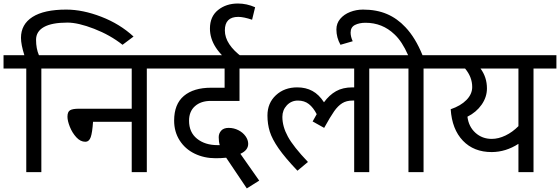

<svg xmlns="http://www.w3.org/2000/svg" viewBox="-38 -969 3153 1081"><path d="M713.9 -763.2 651.9 -716.8Q582 -772 491.9 -806.9Q401.9 -841.8 341.8 -841.8Q253.9 -841.8 209.5 -816.9Q165 -792 165 -745.1Q165 -695.3 181.2 -658.2H324.2V-583H194.8V0H109.9V-583H-18.1V-658.2H99.1Q80.1 -718.3 80.1 -755.9Q80.1 -832 145 -873.5Q210 -915 335 -915Q428.2 -915 532.7 -874.5Q637.2 -834 713.9 -763.2Z M788.6 -583V0H703.6V-283.2H485.8Q481.9 -223.1 472.9 -197Q463.9 -170.9 441.9 -170.9Q415 -170.9 391.8 -196Q368.7 -221.2 355.2 -255.1Q341.8 -289.1 341.8 -312Q341.8 -339.8 356.7 -348.4Q371.6 -356.9 405.8 -356.9H703.6V-583H284.7V-658.2H917.5V-583Z M1026.4 -289.1Q1026.4 -224.1 1071.3 -188Q1116.2 -151.9 1186.5 -151.9H1199.2Q1193.4 -170.9 1193.4 -196.8Q1193.4 -217.8 1207.3 -233.4Q1221.2 -249 1249.5 -249Q1278.3 -249 1304 -236.1Q1329.6 -223.1 1344.5 -202.1Q1359.4 -181.2 1359.4 -159.2Q1359.4 -123 1315.4 -103L1421.4 47.9L1351.6 91.8L1235.4 -81.1Q1207.5 -78.1 1176.3 -78.1Q1111.3 -78.1 1057.9 -104Q1004.4 -129.9 973.4 -178.5Q942.4 -227.1 942.4 -290Q942.4 -382.8 997.3 -429Q1052.2 -475.1 1150.4 -475.1H1226.6V-583H869.6V-658.2H1449.2V-583H1310.5V-400.9H1148.4Q1093.3 -400.9 1059.8 -371.3Q1026.4 -341.8 1026.4 -289.1Z M1144 -808.1Q1144 -876 1189.7 -912.6Q1235.4 -949.2 1301.3 -949.2Q1351.1 -949.2 1398.4 -928.2L1381.3 -857.9Q1333.5 -874 1303.2 -874Q1228 -874 1228 -797.9Q1228 -757.8 1253.2 -720Q1278.3 -682.1 1325.2 -647.9L1278.3 -602.1Q1144 -696.3 1144 -808.1Z M2041 -583V0H1956.1V-402.8H1946.8Q1912.6 -402.8 1888.7 -387.9Q1864.7 -373 1843.3 -342.5Q1821.8 -312 1787.1 -249L1722.2 -285.2L1745.1 -326.2Q1726.1 -363.3 1700.9 -383.1Q1675.8 -402.8 1639.2 -402.8Q1602.1 -402.8 1576.9 -376Q1551.8 -349.1 1551.8 -311Q1551.8 -256.8 1582.8 -200Q1613.8 -143.1 1695.8 -57.1L1636.7 -7.8Q1566.9 -81.1 1530.5 -133.5Q1494.1 -186 1481 -228Q1467.8 -270 1467.8 -318.8Q1467.8 -388.7 1515.4 -432.9Q1563 -477.1 1635.7 -477.1Q1683.6 -477.1 1720.7 -457Q1757.8 -437 1786.1 -393.1Q1815.9 -434.1 1854 -455.6Q1892.1 -477.1 1946.8 -477.1H1956.1V-583H1409.2V-658.2H2169.9V-583Z M2346.7 -583V0H2261.7V-583H2133.8V-658.2H2259.8Q2225.6 -736.3 2182.6 -775.9Q2114.7 -840.8 2020 -840.8Q1984.9 -840.8 1960.4 -828.4Q1936 -815.9 1936 -785.2Q1936 -763.2 1947.8 -736.8L1878.9 -716.8Q1856 -757.8 1856 -803.2Q1856 -837.4 1877.4 -862.8Q1898.9 -888.2 1933.3 -901.6Q1967.8 -915 2005.9 -915Q2082 -915 2140.4 -890.1Q2198.7 -865.2 2244.6 -815.9Q2300.8 -756.8 2340.8 -658.2H2476.1V-583Z M2965.8 -583V0H2880.9V-159.2Q2810.1 -113.3 2730.5 -112.8Q2629.4 -112.8 2568.1 -177Q2506.8 -241.2 2499.5 -354Q2555.7 -373 2588.1 -406Q2620.6 -439 2620.6 -479Q2620.6 -535.2 2580.6 -583H2460.9V-658.2H3094.7V-583ZM2667.5 -583Q2703.6 -534.2 2703.6 -471.2Q2703.6 -422.4 2673.6 -379.6Q2643.6 -336.9 2593.8 -312Q2600.6 -255.9 2638.7 -221.4Q2676.8 -187 2730.5 -187Q2768.6 -187 2808.1 -206.1Q2847.7 -225.1 2880.9 -258.8V-583Z"/></svg>

Font: Sarala
Style: Regular
Weight: 400
Designer: Andres Torresi
Foundry: Huerta Tipografica
Version: Version 1.004;PS 001.003;hotconv 1.0.70;makeotf.lib2.5.58329